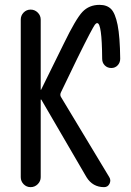

<svg xmlns="http://www.w3.org/2000/svg" viewBox="-20 -770 540 790"><path d="M65.4 -41V-689.5Q65.4 -706.1 77.1 -718.3Q88.9 -730.5 106 -730.5Q123 -730.5 135.3 -718.3Q147.5 -706.1 147.5 -689.5V-401.4Q147.5 -400.4 148.4 -400.4Q149.4 -400.4 149.4 -401.4L242.2 -589.8Q292 -692.4 319.3 -721.2Q346.7 -750 389.6 -750Q419.9 -750 437 -732.9Q454.1 -715.8 463.9 -667.5Q473.6 -619.1 474.6 -528.3Q474.6 -512.7 464.4 -501.5Q454.1 -490.2 438 -490.2Q421.9 -490.2 411.1 -501Q400.4 -511.7 400.4 -528.3Q399.4 -675.8 379.9 -674.8Q375 -674.8 370.1 -668Q365.2 -661.1 348.6 -629.9Q332 -598.6 297.9 -529.3L230.5 -389.6Q225.6 -378.9 231.4 -370.1L429.7 -41Q437.5 -28.3 430.7 -14.2Q423.8 0 408.2 0Q361.3 0 335.9 -41L150.4 -359.4Q150.4 -360.4 148.4 -360.4Q147.5 -360.4 147.5 -359.4V-41Q147.5 -24.4 135.3 -12.2Q123 0 106 0Q88.9 0 77.1 -12.2Q65.4 -24.4 65.4 -41Z"/></svg>

Font: Rounded-X Mgen+ 2m regular
Style: Regular
Weight: 400
Designer: [Source Han Sans]
Ryoko NISHIZUKA  (kana & ideographs); Paul D. Hunt (Latin, Greek & Cyrillic); Wenlong ZHANG  (bopomofo
Version: Version 1.059.20150602